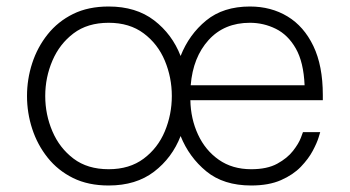

<svg xmlns="http://www.w3.org/2000/svg" viewBox="-20 -560 1075 590"><path d="M314 10Q251 10 204.5 -13Q158 -36 126.5 -75.5Q95 -115 79 -164Q63 -213 63 -265Q63 -317 79 -366Q95 -415 126.5 -454.5Q158 -494 204.5 -517Q251 -540 314 -540Q398 -540 453.5 -497.5Q509 -455 535 -388Q561 -454 613.5 -497Q666 -540 748 -540Q813 -540 863.5 -509.5Q914 -479 943 -418.5Q972 -358 972 -268V-252H565Q566 -195 588.5 -146.5Q611 -98 652.5 -69Q694 -40 752 -40Q801 -40 832 -57Q863 -74 880.5 -96.5Q898 -119 904.5 -136.5Q911 -154 911 -154H964Q964 -154 959 -137.5Q954 -121 941 -96.5Q928 -72 904.5 -47.5Q881 -23 843.5 -6.5Q806 10 752 10Q667 10 614 -33.5Q561 -77 535 -142Q509 -75 453.5 -32.5Q398 10 314 10ZM314 -40Q378 -40 421.5 -72.5Q465 -105 486.5 -156.5Q508 -208 508 -265Q508 -322 486.5 -373.5Q465 -425 421.5 -457.5Q378 -490 314 -490Q249 -490 206 -457.5Q163 -425 141 -373.5Q119 -322 119 -265Q119 -208 141 -156.5Q163 -105 206 -72.5Q249 -40 314 -40ZM566 -298H916Q913 -369 889 -411Q865 -453 827.5 -471.5Q790 -490 748 -490Q669 -490 621 -437Q573 -384 566 -298Z"/></svg>

Font: Be Vietnam Pro ExtraLight
Style: Regular
Weight: 200
Designer: Lam Bao, Tony Le, Vietanh Nguyen
Foundry: Yellow Type Foundry
Version: Version 1.002; ttfautohint (v1.8.3)